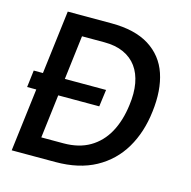

<svg xmlns="http://www.w3.org/2000/svg" viewBox="-103 -802 901 905"><g transform="rotate(15 347.0 -350.0)"><path d="M25 -307 35 -390H388L377 -307ZM32 0 118 -700H331Q446 -700 516 -656Q586 -612 612.5 -533.5Q639 -455 626 -349Q614 -245 567.5 -166.5Q521 -88 440.5 -44Q360 0 245 0ZM151 -95H259Q334 -95 387 -126Q440 -157 471.5 -214Q503 -271 513 -350Q521 -409 512.5 -456Q504 -503 480 -536Q456 -569 416.5 -587Q377 -605 322 -605H213Z"/></g></svg>

Font: Inclusive Sans Medium
Style: Italic
Weight: 500
Italic angle: -7°
Designer: Olivia King
Foundry: Olivia King
Version: Version 2.004